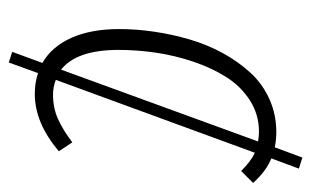

<svg xmlns="http://www.w3.org/2000/svg" viewBox="-154 -476 701 432"><g transform="rotate(90 196.0 -260.5)"><path d="M365.2 -453.1Q342.8 -475.6 324.2 -483.9L160.2 -36.1Q175.8 -29.8 193.8 -29.8Q223.1 -29.8 247.8 -40.8Q272.5 -51.8 300.8 -73.2L320.8 -43Q257.3 11.2 191.9 11.2Q166 11.2 145 3.9L121.1 69.8L97.2 62L122.1 -5.9Q85.4 -26.9 65.7 -71Q45.9 -115.2 45.9 -178.2Q45.9 -217.3 51.8 -257.3Q57.6 -297.4 69.3 -337.4Q81.1 -377.4 100.3 -412.4Q119.6 -447.3 144.3 -474.1Q168.9 -501 203.4 -516.6Q237.8 -532.2 277.8 -532.2Q294.9 -532.2 312 -528.8L335 -590.8L359.9 -583L336.9 -521Q365.2 -509.8 392.1 -480ZM137.2 -47.9 298.8 -491.2Q285.2 -493.2 276.9 -493.2Q238.3 -493.2 206.5 -472.9Q174.8 -452.6 154.1 -419.9Q133.3 -387.2 119.1 -345Q105 -302.7 98.9 -260.5Q92.8 -218.3 92.8 -176.8Q92.8 -83 137.2 -47.9Z"/></g></svg>

Font: Fira Sans Compressed ExtraLight
Style: Italic
Weight: 250
Width: 3
Italic angle: -8°
Designer: Carrois Corporate & Edenspiekermann AG
Foundry: Carrois Corporate GbR & Edenspiekermann AG
Version: Version 4.203;PS 004.203;hotconv 1.0.88;makeotf.lib2.5.64775